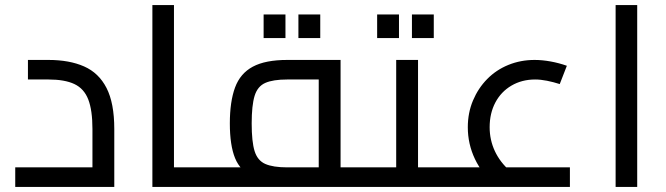

<svg xmlns="http://www.w3.org/2000/svg" viewBox="-20 -736 2624 756"><path d="M40 0V-77H412L344 -17V-228Q344 -302 327.5 -344.5Q311 -387 273 -405Q235 -423 171 -423H90V-500H171Q253 -500 311 -474.5Q369 -449 399.5 -389.5Q430 -330 430 -228V0Z M665 0V-77H786V0ZM580 0V-716H665V0ZM786 0V-77Q792 -77 796 -74.5Q800 -72 802 -67Q804 -62 805 -55Q806 -48 806 -39Q806 -30 805 -22.5Q804 -15 802 -10Q800 -5 796 -2.5Q792 0 786 0Z M1321 0V-77H1429V0ZM786 0V-77H1286L1235 -34V-456L1275 -423H1111Q1055 -423 1024.5 -409.5Q994 -396 982.5 -358.5Q971 -321 971 -250Q971 -178 982.5 -141Q994 -104 1024.5 -90.5Q1055 -77 1111 -77V-19Q1025 -19 975.5 -41Q926 -63 905.5 -113.5Q885 -164 885 -250Q885 -336 905.5 -391.5Q926 -447 975.5 -473.5Q1025 -500 1111 -500H1321V0ZM786 0Q780 0 776 -2.5Q772 -5 770 -10Q768 -15 767 -22.5Q766 -30 766 -39Q766 -51 767.5 -59Q769 -67 773.5 -72Q778 -77 786 -77ZM1429 0V-77Q1435 -77 1439 -74.5Q1443 -72 1445 -67Q1447 -62 1448 -55Q1449 -48 1449 -39Q1449 -30 1448 -22.5Q1447 -15 1445 -10Q1443 -5 1439 -2.5Q1435 0 1429 0ZM1018 -586V-679H1104V-586ZM1155 -586V-679H1241V-586Z M1626 0V-77H1736V0ZM1736 0V-77Q1742 -77 1746 -74.5Q1750 -72 1752 -67Q1754 -62 1755 -55Q1756 -48 1756 -39Q1756 -30 1755 -22.5Q1754 -15 1752 -10Q1750 -5 1746 -2.5Q1742 0 1736 0ZM1425 0V-77H1582L1540 -43V-500H1626V0ZM1425 0Q1419 0 1415 -2.5Q1411 -5 1409 -10Q1407 -15 1406 -22.5Q1405 -30 1405 -39Q1405 -51 1406.5 -59Q1408 -67 1412.5 -72Q1417 -77 1425 -77ZM1465 -586V-679H1551V-586ZM1602 -586V-679H1688V-586Z M1932 -5Q1878 -51 1850 -110Q1822 -169 1822 -235Q1822 -292 1842.5 -340.5Q1863 -389 1898.5 -425Q1934 -461 1982 -480.5Q2030 -500 2085 -500Q2115 -500 2148 -494Q2181 -488 2212 -477L2184 -405Q2159 -413 2134 -418Q2109 -423 2087 -423Q2035 -423 1994 -399Q1953 -375 1930.5 -332.5Q1908 -290 1908 -235Q1908 -185 1928.5 -141Q1949 -97 1989 -62ZM1719 0V-77H2224V0ZM1719 0Q1713 0 1709 -2.5Q1705 -5 1703 -10Q1701 -15 1700 -22.5Q1699 -30 1699 -39Q1699 -51 1700.5 -59Q1702 -67 1706.5 -72Q1711 -77 1719 -77Z M2404 0V-716H2489V0Z"/></svg>

Font: Cairo Play Medium
Style: Regular
Weight: 500
Version: Version 3.119